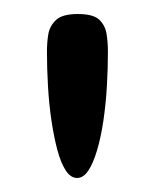

<svg xmlns="http://www.w3.org/2000/svg" viewBox="-20 -700 221 274"><path d="M90 -446Q81 -446 74 -456.5Q67 -467 62 -485.5Q57 -504 53.5 -527.5Q50 -551 48.5 -576.5Q47 -602 47 -626Q47 -640 49 -651.5Q51 -663 60 -671.5Q69 -680 91 -680Q113 -680 121.5 -672Q130 -664 132 -652Q134 -640 134 -626Q134 -602 132.5 -576.5Q131 -551 127.5 -527.5Q124 -504 118.5 -485.5Q113 -467 106 -456.5Q99 -446 90 -446Z"/></svg>

Font: Fredoka Expanded
Style: Regular
Weight: 400
Width: 7
Designer: Ben Nathan
Foundry: Milena B. Brandão, Ben Nathan
Version: Version 2.001